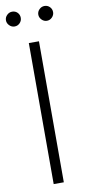

<svg xmlns="http://www.w3.org/2000/svg" viewBox="-99 -911 431 948"><g transform="rotate(-10 116.0 -437.0)"><path d="M140.6 0H89.8V-707H140.6ZM-2 -836.9Q-2 -852.1 9.3 -863Q20.5 -874 35.2 -874Q51.3 -874 61.8 -863.3Q72.3 -852.5 72.3 -836.9Q72.3 -821.8 61.5 -810.8Q50.8 -799.8 35.2 -799.8Q20.5 -799.8 9.3 -811Q-2 -822.3 -2 -836.9ZM160.2 -836.9Q160.2 -852.1 171.4 -863Q182.6 -874 197.3 -874Q212.9 -874 223.6 -863.3Q234.4 -852.5 234.4 -836.9Q234.4 -822.3 223.4 -811Q212.4 -799.8 197.3 -799.8Q182.6 -799.8 171.4 -811Q160.2 -822.3 160.2 -836.9Z"/></g></svg>

Font: Pretendard ExtraLight
Style: Regular
Weight: 200
Designer: Base glyphs from Inter by Rasmus Andersson; Hangeul glyphs from Noto Sans CJK(Source Han Sans) by Jang Soo-young and Kan
Foundry: Kil Hyung-jin
Version: Version 1.309